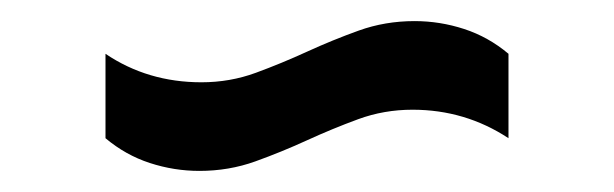

<svg xmlns="http://www.w3.org/2000/svg" viewBox="-20 -421 582 182"><path d="M462 -290Q421 -317 371 -317Q344 -317 319.5 -308Q295 -299 271 -288Q247 -277 222 -268Q197 -259 169 -259Q145 -259 122 -266.5Q99 -274 80 -290V-370Q120 -343 171 -343Q198 -343 222.5 -352Q247 -361 271 -372Q295 -383 320 -392Q345 -401 373 -401Q397 -401 420 -393.5Q443 -386 462 -370Z"/></svg>

Font: Orienta
Style: Regular
Weight: 400
Designer: Eduardo Rodriguez Tunni
Foundry: Eduardo Rodriguez Tunni
Version: Version 1.001